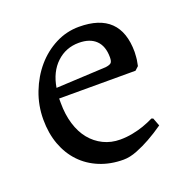

<svg xmlns="http://www.w3.org/2000/svg" viewBox="-94 -552 635 652"><g transform="rotate(-20 224.0 -226.0)"><path d="M296 -304Q311 -306 316 -311Q321 -316 321 -331Q321 -371 299.5 -392Q278 -413 238 -413Q191 -413 157.5 -381.5Q124 -350 115 -295ZM111 -258V-242Q111 -200 121.5 -165.5Q132 -131 151.5 -107Q171 -83 198.5 -69.5Q226 -56 259 -56Q282 -56 304.5 -60.5Q327 -65 344 -71Q364 -78 382 -87L388 -85L399 -56Q372 -37 345 -22Q322 -9 295.5 1.5Q269 12 246 12Q199 12 160 -4Q121 -20 93.5 -49Q66 -78 51 -118.5Q36 -159 36 -209Q36 -260 54 -306.5Q72 -353 102 -388Q132 -423 172 -443.5Q212 -464 257 -464Q406 -464 406 -319Q405 -298 404 -291.5Q403 -285 400 -270L387 -258Z"/></g></svg>

Font: Alegreya
Style: Regular
Weight: 400
Designer: Juan Pablo del Peral
Foundry: Juan Pablo del Peral
Version: Version 1.003